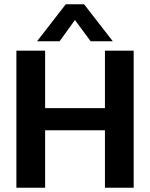

<svg xmlns="http://www.w3.org/2000/svg" viewBox="-20 -882 705 902"><path d="M154 -688H260L332 -788L406 -688H510L375 -862H289ZM57 0H192V-270H473V0H608V-644H473V-374H192V-644H57Z"/></svg>

Font: Kanit Medium
Style: Regular
Weight: 500
Designer: Katatrad Team
Foundry: CadsonDemak
Version: Version 1.000;PS 001.000;hotconv 1.0.88;makeotf.lib2.5.64775